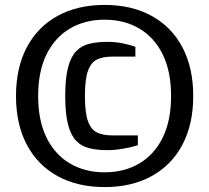

<svg xmlns="http://www.w3.org/2000/svg" viewBox="-20 -740 850 780"><path d="M405 20Q295 20 214 -24.5Q133 -69 89 -152Q45 -235 45 -350Q45 -465 89 -548Q133 -631 214 -675.5Q295 -720 405 -720Q515 -720 596 -675.5Q677 -631 721 -548Q765 -465 765 -350Q765 -235 721 -152Q677 -69 596 -24.5Q515 20 405 20ZM415 -130Q374 -130 342 -138Q310 -146 288.5 -169Q267 -192 256 -235.5Q245 -279 245 -350Q245 -421 256 -464.5Q267 -508 288.5 -531Q310 -554 342 -562Q374 -570 415 -570Q449 -570 478.5 -564Q508 -558 530 -550V-510H435Q400 -510 375.5 -499Q351 -488 338 -454Q325 -420 325 -350Q325 -280 338 -246Q351 -212 375.5 -201Q400 -190 435 -190H540V-150Q518 -143 483.5 -136.5Q449 -130 415 -130ZM405 -40Q485 -40 546 -76Q607 -112 641 -181Q675 -250 675 -350Q675 -450 641 -519Q607 -588 546 -624Q485 -660 405 -660Q325 -660 264 -624Q203 -588 169 -519Q135 -450 135 -350Q135 -250 169 -181Q203 -112 264 -76Q325 -40 405 -40Z"/></svg>

Font: Cuprum
Style: Regular
Weight: 400
Designer: Jovanny Lemonad
Foundry: Jovanny Lemonad
Version: Version 3.000